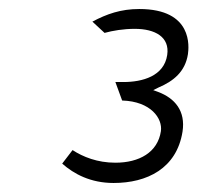

<svg xmlns="http://www.w3.org/2000/svg" viewBox="-20 -860 438 426"><path d="M232 -454C306 -454 372 -486 385 -568C392 -614 368 -642 331 -656L320 -660L332 -666C365 -680 391 -701 397 -740C399 -755 409 -840 289 -840C248 -840 217 -829 185 -812L212 -787C230 -792 254 -796 279 -796C324 -796 357 -778 351 -738C344 -691 296 -678 254 -678H236L251 -637C315 -635 341 -597 337 -569C330 -522 289 -499 236 -499C196 -499 164 -512 141 -527L118 -497C144 -474 181 -454 232 -454Z"/></svg>

Font: Charger Pro
Style: LitObl
Weight: 300
Designer: Jasper
Foundry: Cannot Into Space Fonts
Version: Version 1.09